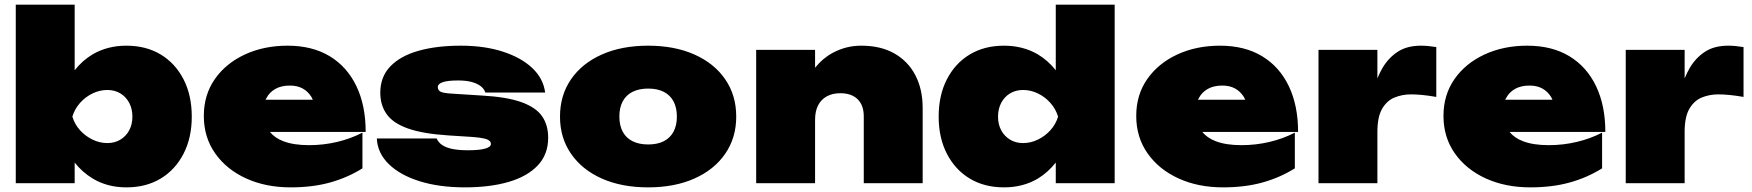

<svg xmlns="http://www.w3.org/2000/svg" viewBox="-20 -790 7555 828"><path d="M48 -770H302V-487Q335 -529 380 -556Q444 -593 525 -593Q610 -593 673 -555Q736 -517 771.5 -448Q807 -379 807 -287Q807 -196 771.5 -127Q736 -58 673 -20Q610 18 525 18Q443 18 380 -20Q335 -47 302 -89V0H48ZM551 -287Q551 -320 537.5 -346Q524 -372 499.5 -387Q475 -402 443 -402Q410 -402 379 -387Q348 -372 325 -346Q302 -320 292 -287Q302 -254 325 -228.5Q348 -203 379 -188Q410 -173 443 -173Q475 -173 499.5 -188Q524 -203 537.5 -228.5Q551 -254 551 -287Z M1233 18Q1126 18 1041.5 -20.5Q957 -59 908 -128.5Q859 -198 859 -290Q859 -381 906.5 -449Q954 -517 1036 -555Q1118 -593 1220 -593Q1327 -593 1402 -547.5Q1477 -502 1517 -418.5Q1557 -335 1557 -221H1144Q1165 -195 1202 -181Q1246 -164 1313 -164Q1375 -164 1434 -178Q1493 -192 1543 -218V-64Q1479 -24 1403.5 -3Q1328 18 1233 18ZM1329 -360Q1326 -366 1323 -372Q1308 -396 1285 -408.5Q1262 -421 1230 -421Q1193 -421 1167.5 -406.5Q1142 -392 1129 -367Q1127 -364 1125 -360Z M2344 -196Q2344 -124 2299 -76.5Q2254 -29 2173.5 -5.5Q2093 18 1985 18Q1874 18 1789.5 -8.5Q1705 -35 1656.5 -82.5Q1608 -130 1605 -193H1863Q1870 -176 1887 -164.5Q1904 -153 1931.5 -147.5Q1959 -142 1999 -142Q2047 -142 2072 -149Q2097 -156 2097 -169Q2097 -184 2076 -190.5Q2055 -197 2008 -200L1914 -206Q1805 -213 1740.5 -235.5Q1676 -258 1648 -297Q1620 -336 1620 -390Q1620 -459 1663.5 -504Q1707 -549 1785 -571Q1863 -593 1967 -593Q2069 -593 2148 -567.5Q2227 -542 2275 -497Q2323 -452 2331 -391H2073Q2068 -407 2053 -418.5Q2038 -430 2014 -436.5Q1990 -443 1956 -443Q1910 -443 1889 -435.5Q1868 -428 1868 -415Q1868 -400 1881 -394Q1894 -388 1932 -386L2058 -378Q2166 -372 2228.5 -349.5Q2291 -327 2317.5 -289Q2344 -251 2344 -196Z M2775 18Q2661 18 2575.5 -20Q2490 -58 2442.5 -127Q2395 -196 2395 -287Q2395 -379 2442.5 -448Q2490 -517 2575.5 -555Q2661 -593 2775 -593Q2889 -593 2974.5 -555Q3060 -517 3107.5 -448Q3155 -379 3155 -287Q3155 -196 3107.5 -127Q3060 -58 2974.5 -20Q2889 18 2775 18ZM2775 -167Q2815 -167 2842.5 -181Q2870 -195 2884.5 -222Q2899 -249 2899 -287Q2899 -326 2884.5 -353Q2870 -380 2842.5 -394Q2815 -408 2775 -408Q2736 -408 2708 -394Q2680 -380 2665.5 -353Q2651 -326 2651 -288Q2651 -249 2665.5 -222Q2680 -195 2708 -181Q2736 -167 2775 -167Z M3241 -575H3495V-498Q3528 -539 3571 -562Q3628 -593 3694 -593Q3778 -593 3837 -559.5Q3896 -526 3927.5 -465.5Q3959 -405 3959 -324V0H3705V-288Q3705 -336 3678.5 -362Q3652 -388 3604 -388Q3570 -388 3545.5 -374.5Q3521 -361 3508 -335.5Q3495 -310 3495 -274V0H3241Z M4787 0H4533V-89Q4500 -47 4456 -20Q4392 18 4310 18Q4225 18 4162 -20Q4099 -58 4063.5 -127Q4028 -196 4028 -287Q4028 -379 4063.5 -448Q4099 -517 4162 -555Q4225 -593 4310 -593Q4391 -593 4455 -556Q4500 -529 4533 -487V-770H4787ZM4284 -287Q4284 -254 4297.5 -228.5Q4311 -203 4335.5 -188Q4360 -173 4392 -173Q4425 -173 4456 -188Q4487 -203 4510 -228.5Q4533 -254 4543 -287Q4533 -320 4510 -346Q4487 -372 4456 -387Q4425 -402 4392 -402Q4360 -402 4335.5 -387Q4311 -372 4297.5 -346Q4284 -320 4284 -287Z M5254 18Q5147 18 5062.5 -20.5Q4978 -59 4929 -128.5Q4880 -198 4880 -290Q4880 -381 4927.5 -449Q4975 -517 5057 -555Q5139 -593 5241 -593Q5348 -593 5423 -547.5Q5498 -502 5538 -418.5Q5578 -335 5578 -221H5165Q5186 -195 5223 -181Q5267 -164 5334 -164Q5396 -164 5455 -178Q5514 -192 5564 -218V-64Q5500 -24 5424.5 -3Q5349 18 5254 18ZM5350 -360Q5347 -366 5344 -372Q5329 -396 5306 -408.5Q5283 -421 5251 -421Q5214 -421 5188.5 -406.5Q5163 -392 5150 -367Q5148 -364 5146 -360Z M5666 -575H5920V-452Q5930 -476 5942 -497Q5968 -541 6008 -567Q6048 -593 6108 -593Q6123 -593 6139 -591.5Q6155 -590 6174 -587V-372Q6140 -378 6113 -380.5Q6086 -383 6065 -383Q6027 -383 5994 -369.5Q5961 -356 5940.5 -321Q5920 -286 5920 -221V0H5666Z M6579 18Q6472 18 6387.5 -20.5Q6303 -59 6254 -128.5Q6205 -198 6205 -290Q6205 -381 6252.5 -449Q6300 -517 6382 -555Q6464 -593 6566 -593Q6673 -593 6748 -547.5Q6823 -502 6863 -418.5Q6903 -335 6903 -221H6490Q6511 -195 6548 -181Q6592 -164 6659 -164Q6721 -164 6780 -178Q6839 -192 6889 -218V-64Q6825 -24 6749.5 -3Q6674 18 6579 18ZM6675 -360Q6672 -366 6669 -372Q6654 -396 6631 -408.5Q6608 -421 6576 -421Q6539 -421 6513.5 -406.5Q6488 -392 6475 -367Q6473 -364 6471 -360Z M6991 -575H7245V-452Q7255 -476 7267 -497Q7293 -541 7333 -567Q7373 -593 7433 -593Q7448 -593 7464 -591.5Q7480 -590 7499 -587V-372Q7465 -378 7438 -380.5Q7411 -383 7390 -383Q7352 -383 7319 -369.5Q7286 -356 7265.5 -321Q7245 -286 7245 -221V0H6991Z"/></svg>

Font: Bounded
Style: Regular
Weight: 900
Designer: Vlad Churkin
Version: Version 1.0